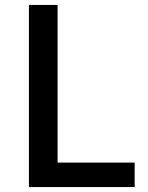

<svg xmlns="http://www.w3.org/2000/svg" viewBox="-20 -757 598 777"><path d="M97 0H525V-99H213V-737H97Z"/></svg>

Font: Noto Sans CJK SC Medium
Style: Regular
Weight: 500
Designer: Ryoko NISHIZUKA 西塚涼子 (kana, bopomofo & ideographs); Paul D. Hunt (Latin, Greek & Cyrillic); Sandoll Communications 산돌커뮤니
Foundry: Adobe
Version: Version 2.004;hotconv 1.0.118;makeotfexe 2.5.65603